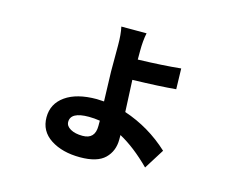

<svg xmlns="http://www.w3.org/2000/svg" viewBox="-99 -775 1198 991"><g transform="rotate(15 500.0 -279.5)"><path d="M452.1 -106.4V-134.8Q420.9 -139.6 392.6 -139.6Q295.9 -139.6 295.9 -86.9Q295.9 -64.5 320.8 -50.3Q345.7 -36.1 385.7 -36.1Q452.1 -36.1 452.1 -106.4ZM807.6 -69.3 740.2 38.1Q655.3 -46.9 574.2 -90.8V-66.4Q574.2 -4.9 533.7 34.7Q493.2 74.2 401.4 74.2Q306.6 74.2 244.1 33.7Q181.6 -6.8 181.6 -81.1Q181.6 -153.3 241.7 -195.8Q301.8 -238.3 408.2 -238.3Q421.9 -238.3 447.3 -236.3Q442.4 -375 442.4 -394.5V-535.2Q442.4 -593.8 433.6 -632.8H568.4Q559.6 -590.8 559.6 -536.1V-490.2Q694.3 -494.1 788.1 -503.9L791 -393.6Q707 -385.7 559.6 -381.8Q559.6 -376 567.4 -211.9Q702.1 -167 807.6 -69.3Z"/></g></svg>

Font: Gen Shin Gothic Bold
Style: Bold
Weight: 700
Designer: [Source Han Sans]
Ryoko NISHIZUKA  (kana & ideographs); Paul D. Hunt (Latin, Greek & Cyrillic); Wenlong ZHANG  (bopomofo
Version: Version 1.002.20150607